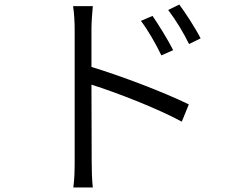

<svg xmlns="http://www.w3.org/2000/svg" viewBox="-20 -785 1040 846"><path d="M743 -564C719 -612 676 -680 652 -715L601 -693C634 -649 667 -591 691 -541ZM383 -657C383 -685 386 -728 389 -758H302C307 -728 309 -684 309 -657V-74C309 -37 308 10 303 41H389C385 9 384 -42 384 -74L383 -412C494 -377 672 -308 781 -249L812 -325C704 -378 515 -450 383 -490ZM721 -741C754 -698 788 -642 813 -591L864 -616C840 -663 796 -730 770 -765Z"/></svg>

Font: Genne Gothic Normal
Style: Regular
Weight: 350
Designer: Ryoko NISHIZUKA (kana & ideographs); Paul D. Hunt (Latin, Greek & Cyrillic); Wenlong ZHANG (bopomofo); Sandoll Communica
Foundry: Adobe Systems Incorporated
Version: Version 1.004;PS 1.004;hotconv 16.6.51;makeotf.lib2.5.65220